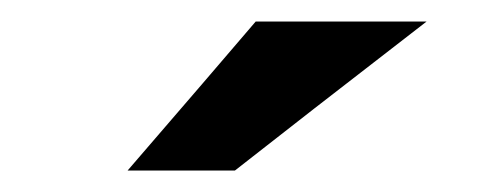

<svg xmlns="http://www.w3.org/2000/svg" viewBox="-20 -780 460 180"><path d="M99.6 -620.1Q133.8 -620.1 200.2 -620.1Q259.8 -667 379.9 -759.8Q327.1 -759.8 219.7 -759.8Q179.7 -712.9 99.6 -620.1Z"/></svg>

Font: Alibu-Mazigh Belqasem 1
Style: Bold
Weight: 400
Designer: Mazigh Mubarik Belqasem
Version: Version 1.0